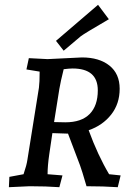

<svg xmlns="http://www.w3.org/2000/svg" viewBox="-20 -775 557 799"><path d="M178 -529 321 -536Q393 -536 435.5 -502Q478 -468 478 -405.5Q478 -343 442.5 -298Q407 -253 349 -233Q387 -129 434 -50L482 -45L470 4Q411 0 340 0Q320 -69 313 -87L263 -219H260Q242 -219 198 -221L185 -133Q178 -85 178 -50L240 -45L227 4Q173 0 103 0L17 4L19 -39L78 -50Q91 -88 94 -110L142 -410Q145 -432 145 -477L90 -486L100 -533Q148 -530 178 -529ZM282 -490Q269 -490 245 -487Q232 -435 227 -405L205 -267Q224 -266 252 -266Q319 -266 353 -300.5Q387 -335 387 -399Q387 -490 282 -490ZM388 -755 433 -695Q330 -635 316 -624L245 -564L213 -605Z"/></svg>

Font: Andada SC
Style: Italic
Weight: 400
Italic angle: -8.29999°
Designer: Carolina Giovagnoli
Foundry: Carolina Giovagnoli
Version: Version 1.003